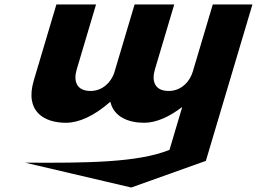

<svg xmlns="http://www.w3.org/2000/svg" viewBox="-20 -548 1147 857"><path d="M736.5 120.9C596 177.9 366.2 179.8 92 178L565.9 289L898.9 170L1106.7 -528H929.7L840.4 -228C828.2 -187 791.8 -142 732.8 -142C669.8 -142 656.2 -187 671.4 -238L757.7 -528H580.7L489.6 -222C476 -183 439.8 -142 383.8 -142C320.8 -142 307.2 -187 322.4 -238L408.7 -528H231.7L131.1 -190C88.5 -47 180.5 0 274.5 0C330.5 0 399.1 -29 472.5 -94C487.9 -25 555.5 0 623.5 0C679.5 0 739.1 -29 791 -69H793Z"/></svg>

Font: Hussar
Style: BdOblThree
Weight: 700
Foundry: Cannot Into Space Fonts
Version: Version 2.00